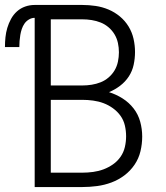

<svg xmlns="http://www.w3.org/2000/svg" viewBox="-49 -755 669 775"><path d="M91 0V-683Q79 -683 68 -676.5Q57 -670 50 -660Q43 -650 39 -638Q35 -626 33 -614Q31 -602 30 -589.5Q29 -577 29 -565H-29Q-29 -585 -27 -604.5Q-25 -624 -19.5 -642.5Q-14 -661 -4.5 -678.5Q5 -696 19.5 -709Q34 -722 52.5 -728.5Q71 -735 91 -735H283Q310 -735 337 -731Q364 -727 389 -716.5Q414 -706 435 -688.5Q456 -671 470 -648Q484 -625 490 -598.5Q496 -572 496 -545Q496 -519 490.5 -493.5Q485 -468 471 -446.5Q457 -425 436 -409Q415 -393 391 -383Q420 -374 446 -357.5Q472 -341 490.5 -317Q509 -293 517 -263.5Q525 -234 525 -204Q525 -174 518 -144.5Q511 -115 494 -90Q477 -65 453 -47Q429 -29 401 -18.5Q373 -8 343 -4Q313 0 283 0ZM156 -410H283Q302 -410 321 -413Q340 -416 357.5 -423Q375 -430 389.5 -442.5Q404 -455 413.5 -471Q423 -487 427 -506Q431 -525 431 -544Q431 -563 427 -581.5Q423 -600 413.5 -616Q404 -632 389.5 -644.5Q375 -657 357.5 -664Q340 -671 321 -674Q302 -677 283 -677H156ZM156 -58H283Q305 -58 327 -61Q349 -64 369 -71.5Q389 -79 407 -91.5Q425 -104 437.5 -122Q450 -140 455 -161.5Q460 -183 460 -205Q460 -227 455 -248.5Q450 -270 437.5 -287.5Q425 -305 407 -318Q389 -331 369 -338.5Q349 -346 327 -349Q305 -352 283 -352H156Z"/></svg>

Font: Iosevka Light Extended
Style: Regular
Weight: 300
Width: 7
Monospace: yes
Designer: Belleve Invis
Foundry: Belleve Invis
Version: Version 32.5.0; ttfautohint (v1.8.4)